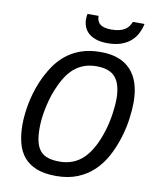

<svg xmlns="http://www.w3.org/2000/svg" viewBox="-96 -954 845 1041"><g transform="rotate(10 326.5 -433.5)"><path d="M284.2 14.2Q219.7 14.2 176.3 -3.2Q132.8 -20.5 106.4 -52.2Q80.1 -84 68.6 -128.9Q57.1 -173.8 57.1 -229Q57.1 -254.9 60.1 -283.9Q63 -313 68.8 -343.8Q74.7 -374.5 84 -406Q93.3 -437.5 106 -467.8Q125.5 -513.7 151.6 -554.2Q177.7 -594.7 213.6 -625Q249.5 -655.3 297.4 -672.6Q345.2 -689.9 408.2 -689.9Q516.6 -689.9 573.2 -629.4Q629.9 -568.8 629.9 -451.2Q629.9 -412.6 623 -360.8Q616.2 -309.1 599.1 -253.9Q581.5 -197.3 555.2 -148.4Q528.8 -99.6 491 -63.5Q453.1 -27.3 402.1 -6.6Q351.1 14.2 284.2 14.2ZM151.9 -227.1Q151.9 -182.1 159.4 -151.4Q167 -120.6 183.6 -101.6Q200.2 -82.5 226.3 -74.2Q252.4 -65.9 289.1 -65.9Q368.7 -65.9 421.1 -117.4Q473.6 -168.9 506.8 -274.9Q514.2 -298.8 519.5 -323.5Q524.9 -348.1 528.3 -371.6Q531.7 -395 533.4 -416Q535.2 -437 535.2 -454.1Q535.2 -532.7 503.4 -571.3Q471.7 -609.9 398.9 -609.9Q359.4 -609.9 328.6 -598.1Q297.9 -586.4 273.4 -564.7Q249 -543 230 -511.7Q210.9 -480.5 194.8 -440.9Q183.6 -413.1 175.5 -383.8Q167.5 -354.5 162.1 -326.7Q156.7 -298.8 154.3 -273.2Q151.9 -247.6 151.9 -227.1ZM614.3 -880.9Q608.4 -852.5 595.5 -827.4Q582.5 -802.2 561 -783.7Q539.6 -765.1 508.5 -754.2Q477.5 -743.2 435.1 -743.2Q398.4 -743.2 372.3 -751.7Q346.2 -760.3 329.6 -774.9Q313 -789.6 305.2 -809.3Q297.4 -829.1 297.4 -851.1Q297.4 -866.2 300.3 -880.9H361.3Q361.3 -850.1 380.4 -835Q399.4 -819.8 442.4 -819.8Q465.8 -819.8 483.6 -824Q501.5 -828.1 514.4 -835.9Q527.3 -843.8 535.9 -855Q544.4 -866.2 550.3 -880.9Z"/></g></svg>

Font: Clear Sans
Style: Italic
Weight: 400
Italic angle: -12°
Foundry: Intel Corporation
Version: Version 1.00